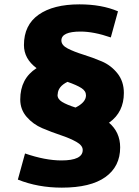

<svg xmlns="http://www.w3.org/2000/svg" viewBox="-20 -710 640 882"><path d="M482 -147H480Q532 -103 532 -33Q532 55 464 103.5Q396 152 264 152Q154 152 62 115L95 -5Q188 27 262 27Q360 27 360 -21Q360 -42 330.5 -58.5Q301 -75 259 -89Q217 -103 174.5 -121Q132 -139 102.5 -173Q73 -207 73 -253Q73 -349 148 -397Q90 -440 90 -503Q90 -595 157.5 -642.5Q225 -690 345 -690Q447 -690 522 -658L489 -538Q411 -565 350 -565Q262 -565 262 -524Q262 -502 291.5 -487Q321 -472 363 -459Q405 -446 447.5 -428Q490 -410 519.5 -373Q549 -336 549 -283Q549 -195 482 -147ZM245 -275H244Q244 -255 265 -242Q286 -229 327 -216Q375 -240 375 -272Q375 -292 354 -305.5Q333 -319 290 -334Q245 -312 245 -275Z"/></svg>

Font: Martel Sans Heavy
Style: Regular
Weight: 900
Designer: Dan Reynolds and Mathieu Réguer
Foundry: Dan Reynolds and Mathieu Réguer
Version: Version 1.001;PS 001.001;hotconv 1.0.70;makeotf.lib2.5.58329